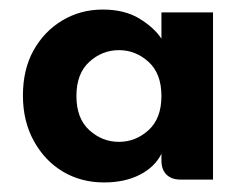

<svg xmlns="http://www.w3.org/2000/svg" viewBox="-20 -730 502 402"><path d="M28 -530Q28 -585 50.5 -625Q73 -665 111 -687.5Q149 -710 195 -710Q241 -710 272 -691Q303 -672 318 -649Q334 -626 343.5 -593.5Q353 -561 353 -530Q353 -498 344 -467Q335 -436 318 -408Q304 -380 272.5 -364Q241 -348 198 -348Q150 -348 112 -370.5Q74 -393 51 -434.5Q28 -476 28 -530ZM140 -529Q140 -482 167 -457.5Q194 -433 229 -433Q264 -433 291 -457.5Q318 -482 318 -529Q318 -576 291 -600.5Q264 -625 229 -625Q194 -625 167 -600.5Q140 -576 140 -529ZM318 -394V-704H426V-354H358Q339 -354 328.5 -364.5Q318 -375 318 -394Z"/></svg>

Font: Parkinsans Light SemiBold
Style: Regular
Weight: 600
Version: Version 1.000